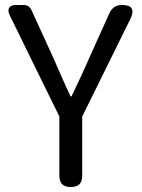

<svg xmlns="http://www.w3.org/2000/svg" viewBox="-20 -753 571 773"><path d="M109 -508 219 -284V-46C219 -15 234 0 265 0C296 0 311 -15 311 -46V-284L505 -677C523 -714 512 -733 471 -733C448 -733 431 -722 421 -701L342 -526C319 -472 294 -420 268 -365H264C238 -420 216 -472 192 -526L106 -714C100 -726 89 -733 76 -733H48H45C17 -733 7 -717 19 -692Z"/></svg>

Font: GenSenRounded2 TW R
Style: Regular
Weight: 400
Version: Version 2.100;PS 2.1;hotconv 16.6.51;makeotf.lib2.5.65220 DE